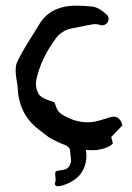

<svg xmlns="http://www.w3.org/2000/svg" viewBox="-20 -525 468 681"><path d="M185.5 135.7Q174.8 135.7 174.8 126.5Q174.8 124 177.7 111.3Q175.8 98.1 175.8 91.3Q175.8 85.4 177.2 84Q180.7 80.6 190.7 79.6Q200.7 78.6 211.4 75.7Q225.6 71.3 230.5 52.7Q231.9 51.3 231.9 45.4Q231.9 38.6 230 25.9Q229.5 14.2 228 5.4Q227.1 0.5 216.8 -8.3Q185.5 -19.5 153.8 -37.6Q134.3 -52.2 115.2 -67.4Q45.4 -121.6 42.5 -218.3L41.5 -225.1Q35.6 -255.9 35.6 -275.4Q35.6 -286.1 37.1 -293.5Q41 -312 80.6 -376.5L117.2 -435.1Q156.2 -504.9 251 -504.9Q273.9 -504.9 305.7 -502Q330.6 -499.5 359.4 -472.2Q365.2 -466.8 365.2 -459Q365.2 -443.4 351.1 -437Q346.7 -435.1 342.3 -435.1Q338.4 -435.1 335 -436.5Q326.7 -439.5 316.4 -439.5Q307.6 -439.5 234.9 -424.3Q198.2 -417 177.2 -387.7Q124 -315.4 108.4 -240.2Q107.4 -234.4 107.4 -228Q107.4 -211.4 115.7 -193.8Q123 -179.7 150.9 -169.9Q162.1 -166.5 173.3 -162.1L179.7 -144Q185.5 -127.4 201.2 -118.2Q245.6 -91.3 290 -91.3Q314.5 -91.3 339.4 -99.6Q374.5 -111.3 383.3 -111.3Q398.9 -111.3 408.2 -96.2Q410.6 -92.8 414.1 -80.1L374.5 -39.1L380.4 -16.6Q374.5 -10.3 373 -9.3Q344.2 7.8 305.2 7.8Q294.4 7.8 284.2 6.8Q286.6 17.1 286.6 29.3Q286.6 38.1 283.2 55.2Q272 96.7 238.3 116.2Q217.8 129.4 195.3 134.3Q189.9 135.7 185.5 135.7Z"/></svg>

Font: Kurland
Style: Regular
Weight: 400
Designer: GGBot
Version: 0.22